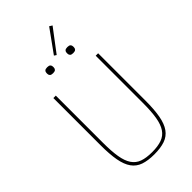

<svg xmlns="http://www.w3.org/2000/svg" viewBox="-313 -1127 1225 1225"><g transform="rotate(-45 300.0 -514.5)"><path d="M120 -698V-273Q120 -196 128.5 -145Q137 -94 157.5 -63.5Q178 -33 212.5 -20.5Q247 -8 300 -8Q352 -8 387 -20.5Q422 -33 442.5 -63.5Q463 -94 471.5 -145Q480 -196 480 -273V-698H502V-273Q502 -191 492 -136Q482 -81 458.5 -48Q435 -15 396 -1.5Q357 12 300 12Q243 12 204 -1.5Q165 -15 141.5 -48Q118 -81 108 -136Q98 -191 98 -273V-698ZM307 -877 292 -887 403 -1041 422 -1029ZM209 -811Q193 -811 186.5 -817.5Q180 -824 180 -834V-842Q180 -852 186.5 -858.5Q193 -865 209 -865Q225 -865 231.5 -858.5Q238 -852 238 -842V-834Q238 -824 231.5 -817.5Q225 -811 209 -811ZM391 -811Q375 -811 368.5 -817.5Q362 -824 362 -834V-842Q362 -852 368.5 -858.5Q375 -865 391 -865Q407 -865 413.5 -858.5Q420 -852 420 -842V-834Q420 -824 413.5 -817.5Q407 -811 391 -811Z"/></g></svg>

Font: IBM Plex Mono Thin
Style: Regular
Weight: 100
Monospace: yes
Designer: Mike Abbink, Paul van der Laan, Pieter van Rosmalen
Foundry: Bold Monday
Version: Version 2.3